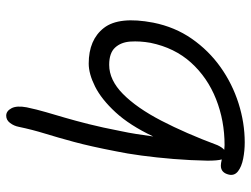

<svg xmlns="http://www.w3.org/2000/svg" viewBox="-115 -684 809 619"><g transform="rotate(-90 289.5 -374.5)"><path d="M140 10Q113 10 87.5 5Q62 0 47 -11.5Q32 -23 36 -41Q42 -67 65 -67Q72 -67 85 -64Q81 -78 81 -110Q82 -165 86.5 -220Q91 -275 97.5 -323Q104 -371 111 -404Q127 -487 141.5 -540.5Q156 -594 168.5 -634.5Q181 -675 190 -718Q193 -734 202.5 -746.5Q212 -759 226 -759Q241 -759 250 -742Q259 -725 253 -693Q246 -660 237.5 -631Q229 -602 219.5 -569.5Q210 -537 199 -493.5Q188 -450 176 -388Q171 -365 167 -339.5Q163 -314 159 -285Q195 -361 237 -406.5Q279 -452 320 -472.5Q361 -493 394 -493Q471 -493 509 -444Q547 -395 526 -285Q512 -215 474 -160.5Q436 -106 382.5 -68Q329 -30 266 -10Q203 10 140 10ZM131 -78Q124 -63 116 -56Q124 -55 131 -55Q210 -55 279.5 -82.5Q349 -110 397 -163Q445 -216 461 -294Q467 -328 465 -358.5Q463 -389 445.5 -408Q428 -427 390 -427Q341 -427 296 -382.5Q251 -338 210 -259Q169 -180 131 -78Z"/></g></svg>

Font: Shantell Sans Normal
Style: Italic
Weight: 300
Italic angle: -11.31°
Designer: Stephen Nixon, Anya Danilova, Shantell Martin
Foundry: Arrow Type
Version: Version 1.008;[a672d596b]